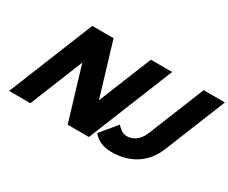

<svg xmlns="http://www.w3.org/2000/svg" viewBox="-125 -1214 1923 1618"><g transform="rotate(30 836.0 -405.0)"><path d="M1672.5 -825H1465.7L1245.9 -281C1212.3 -198 1153.9 -165 1094.5 -165C1041.7 -165 999.4 -221 999.4 -221L870 -64C870 -64 920.6 15 1050.4 15C1231.9 15 1367.8 -71 1433.3 -233ZM462.5 -512H464.7L618.7 0H825.5L1158.8 -825H952L745.1 -313H742.9L589 -825H382.2L48.8 0H255.7Z"/></g></svg>

Font: Hussar
Style: BdWideOblFour
Weight: 700
Foundry: Cannot Into Space Fonts
Version: Version 2.00